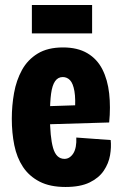

<svg xmlns="http://www.w3.org/2000/svg" viewBox="-20 -731 487 765"><path d="M241 14Q179 14 137.5 -7.5Q96 -29 71.5 -66Q47 -103 37 -152.5Q27 -202 27 -258Q27 -310 36 -360.5Q45 -411 67.5 -452Q90 -493 130 -517.5Q170 -542 231 -542Q289 -542 328 -519Q367 -496 388 -454.5Q409 -413 415 -358.5Q421 -304 415 -243L145 -235V-307L295 -312L278 -281Q282 -337 276.5 -368Q271 -399 259 -411.5Q247 -424 230 -424Q211 -424 199.5 -407.5Q188 -391 183.5 -357.5Q179 -324 179 -271Q179 -185 191.5 -141.5Q204 -98 237 -98Q248 -98 257 -104Q266 -110 272.5 -120.5Q279 -131 282 -147Q285 -163 284 -183L421 -173Q424 -145 418.5 -112.5Q413 -80 393.5 -51Q374 -22 337 -4Q300 14 241 14ZM107 -598V-711H347V-598Z"/></svg>

Font: Bricolage Grotesque Condensed ExtraBold
Style: Regular
Weight: 800
Width: 3
Designer: Mathieu Triay
Foundry: Atelier Triay
Version: Version 1.000;gftools[0.9.30]